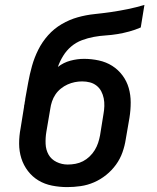

<svg xmlns="http://www.w3.org/2000/svg" viewBox="-20 -755 640 783"><path d="M254 8Q223 8 192.5 2Q162 -4 137 -19Q112 -34 94 -57.5Q76 -81 67 -109.5Q58 -138 58 -169.5Q58 -201 64 -232L78 -319Q78 -322 78.5 -325Q79 -328 80 -331L81 -339Q82 -343 82.5 -346Q83 -349 83 -352Q89 -385 95 -418.5Q101 -452 110.5 -486Q120 -520 136 -552Q152 -584 176 -611Q200 -638 231.5 -656.5Q263 -675 297 -684.5Q331 -694 365 -697.5Q399 -701 433.5 -706Q468 -711 502 -718Q536 -725 569 -735L554 -643Q531 -633 507 -626.5Q483 -620 459 -616Q435 -612 411 -610.5Q387 -609 362.5 -604.5Q338 -600 314 -591Q290 -582 270.5 -565.5Q251 -549 237.5 -527Q224 -505 216 -482Q239 -500 267 -507.5Q295 -515 323 -515Q353 -515 383 -508.5Q413 -502 437.5 -486.5Q462 -471 479.5 -447.5Q497 -424 505 -396Q513 -368 513 -337Q513 -306 508 -275L493 -188Q489 -161 479.5 -134Q470 -107 453 -83.5Q436 -60 413 -41.5Q390 -23 363.5 -11.5Q337 0 309 4Q281 8 254 8ZM256 -84Q272 -84 288 -87Q304 -90 318.5 -97.5Q333 -105 345.5 -117Q358 -129 366.5 -143Q375 -157 380 -172Q385 -187 388 -203L402 -290Q405 -306 405.5 -322.5Q406 -339 403 -354Q400 -369 393 -382.5Q386 -396 374 -405.5Q362 -415 347 -419Q332 -423 315 -423Q300 -423 285 -420Q270 -417 255.5 -410.5Q241 -404 228 -393.5Q215 -383 206 -369.5Q197 -356 192 -341Q187 -326 185 -311L169 -217Q165 -193 166 -168.5Q167 -144 178 -124.5Q189 -105 210.5 -94.5Q232 -84 256 -84Q256 -84 256 -84Q256 -84 256 -84Z"/></svg>

Font: Iosevka Curly Slab SmBdEx
Style: Italic
Weight: 600
Width: 7
Italic angle: -9°
Monospace: yes
Designer: Belleve Invis
Foundry: Belleve Invis
Version: Version 11.1.0; ttfautohint (v1.8.3)